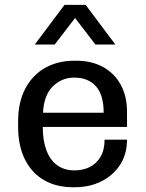

<svg xmlns="http://www.w3.org/2000/svg" viewBox="-20 -776 611 806"><path d="M285 10Q217 10 165.2 -19.6Q113.5 -49.2 84.8 -106.5Q56 -163.8 56 -245V-266Q56 -347.5 86.5 -404.6Q117 -461.8 170 -491.4Q223 -521 291 -521H301.8Q364 -521 411.9 -495.1Q459.8 -469.2 486.5 -420.9Q513.2 -372.5 513.2 -306.5V-243.2H159.5Q159.5 -186 175 -144.9Q190.5 -103.8 220.2 -82.2Q250 -60.8 293.2 -60.8Q328.8 -60.8 357 -75Q385.2 -89.2 402.1 -118Q419 -146.8 419 -189.8H513.2Q513.2 -129 484 -84.1Q454.8 -39.2 405.2 -14.6Q355.8 10 293.8 10ZM160.5 -302.8H415.2Q415.2 -378 382.5 -414.1Q349.8 -450.2 292.2 -450.2Q238.8 -450.2 201.5 -413.2Q164.2 -376.2 160.5 -302.8ZM126 -589.2 250.8 -755.5H339.5L464.2 -589.2H380.5L264 -741H326.2L209.8 -589.2Z"/></svg>

Font: Chivo Medium
Style: Regular
Weight: 500
Designer: Hector Gatti
Foundry: Omnibus-Type
Version: Version 2.002